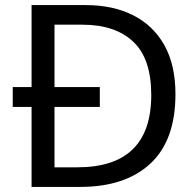

<svg xmlns="http://www.w3.org/2000/svg" viewBox="-20 -827 770 754"><path d="M317 -807Q424 -807 503 -767Q582 -727 625.5 -649.5Q669 -572 669 -457Q669 -276 570.5 -184.5Q472 -93 295 -93H104V-407H30V-485H104V-807ZM304 -730H194V-485H372V-407H194V-170H284Q574 -170 574 -454Q574 -597 503 -663.5Q432 -730 304 -730Z"/></svg>

Font: Noto Sans Kannada UI
Style: Regular
Weight: 400
Designer: Jelle Bosma - Monotype Design Team
Foundry: Monotype Imaging Inc.
Version: Version 2.005; ttfautohint (v1.8.4.7-5d5b)